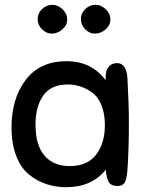

<svg xmlns="http://www.w3.org/2000/svg" viewBox="-20 -771 613 800"><path d="M471 4Q442 4 432.5 -13.5Q423 -31 421 -64Q362 9 256 9Q214 9 176 -3Q138 -15 103.5 -41.5Q69 -68 48.5 -119Q28 -170 28 -240Q28 -360 87 -438Q146 -516 257 -516Q361 -516 420 -437Q420 -457 422 -470Q424 -483 435.5 -495.5Q447 -508 468 -508Q507 -508 511 -444Q517 -339 517 -262Q517 -146 511 -63Q508 -21 498.5 -8.5Q489 4 471 4ZM417 -250Q417 -299 402 -334.5Q387 -370 362 -387Q337 -404 312.5 -411.5Q288 -419 262 -419Q193 -419 160.5 -373.5Q128 -328 128 -251Q128 -166 165.5 -122.5Q203 -79 271 -79Q344 -79 380.5 -126.5Q417 -174 417 -250ZM198 -751Q221 -751 240.5 -732.5Q260 -714 260 -690Q260 -666 240 -648.5Q220 -631 195 -631Q173 -631 155 -649Q137 -667 137 -692Q137 -716 155.5 -733.5Q174 -751 198 -751ZM378 -751Q401 -751 420.5 -732.5Q440 -714 440 -690Q440 -666 420 -648.5Q400 -631 375 -631Q353 -631 335 -649Q317 -667 317 -692Q317 -716 335.5 -733.5Q354 -751 378 -751Z"/></svg>

Font: Sniglet
Style: Regular
Weight: 400
Designer: Haley Fiege
Foundry: Haley Fiege, Pablo Impallari, Brenda Gallo
Version: Version 2.000